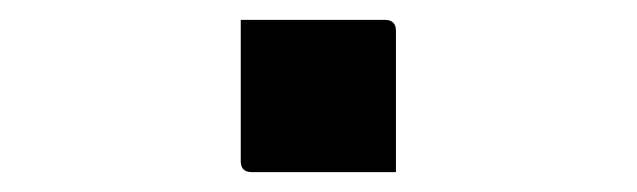

<svg xmlns="http://www.w3.org/2000/svg" viewBox="-20 -166 640 193"><path d="M378 7H233Q222 7 222 -4V-146H367Q378 -146 378 -135Z"/></svg>

Font: Recursive Mn Lnr St
Style: Regular
Weight: 400
Monospace: yes
Version: Version 1.079;hotconv 1.0.112;makeotfexe 2.5.65598; ttfautoh